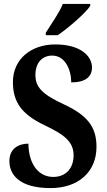

<svg xmlns="http://www.w3.org/2000/svg" viewBox="-20 -951 548 981"><path d="M214 -784V-771H275C332 -810 419 -886 441 -921V-931H301C283 -886 241 -827 214 -784ZM238 10C380 10 473 -72 473 -201C473 -302 427 -362 306 -418C188 -472 161 -511 161 -568C161 -631 196 -667 247 -667C313 -667 344 -594 344 -530C418 -530 450 -560 450 -606C450 -666 390 -724 262 -724C139 -724 46 -649 46 -532C46 -432 88 -368 208 -311C304 -265 356 -230 356 -157C356 -94 319 -47 252 -47C183 -47 127 -104 125 -217C75 -217 28 -192 28 -128C28 -61 76 10 238 10Z"/></svg>

Font: Noto Serif Thai Condensed
Style: Bold
Weight: 700
Width: 3
Designer: Monotype Design Team
Foundry: Monotype Imaging Inc.
Version: Version 2.002